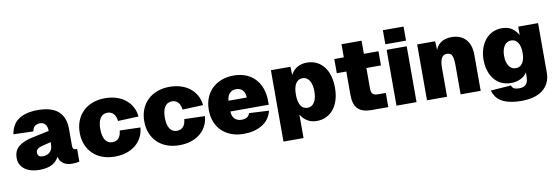

<svg xmlns="http://www.w3.org/2000/svg" viewBox="-61 -1198 5323 1828"><g transform="rotate(-10 2600.5 -284.0)"><path d="M228 12Q185 12 149.5 2Q114 -8 88 -27Q62 -46 47.5 -73.5Q33 -101 33 -136Q33 -208 80 -246.5Q127 -285 216 -304L378 -338Q378 -380 360 -402Q342 -424 310 -424Q243 -424 234 -359L42 -365Q58 -463 126.5 -507.5Q195 -552 310 -552Q572 -552 572 -322V-164Q572 -138 580.5 -130Q589 -122 604 -122H615V0Q606 3 586 5.5Q566 8 547 8Q528 8 508 4.5Q488 1 470 -9Q452 -19 438 -36.5Q424 -54 418 -82Q397 -38 350.5 -13Q304 12 228 12ZM282 -110Q323 -110 350.5 -134.5Q378 -159 378 -212V-230L290 -208Q264 -202 248 -188.5Q232 -175 232 -154Q232 -110 282 -110Z M958 12Q892 12 838 -8Q784 -28 746 -65Q708 -102 687 -154Q666 -206 666 -270Q666 -333 687 -385Q708 -437 746 -474Q784 -511 838 -531.5Q892 -552 958 -552Q1017 -552 1067 -536.5Q1117 -521 1154.5 -491.5Q1192 -462 1215.5 -420Q1239 -378 1244 -325L1045 -317Q1039 -365 1016 -388.5Q993 -412 958 -412Q913 -412 889 -375.5Q865 -339 865 -270Q865 -201 889 -164Q913 -127 958 -127Q994 -127 1017 -150.5Q1040 -174 1045 -225L1244 -219Q1240 -166 1217 -123Q1194 -80 1156.5 -50Q1119 -20 1068.5 -4Q1018 12 958 12Z M1582 12Q1516 12 1462 -8Q1408 -28 1370 -65Q1332 -102 1311 -154Q1290 -206 1290 -270Q1290 -333 1311 -385Q1332 -437 1370 -474Q1408 -511 1462 -531.5Q1516 -552 1582 -552Q1641 -552 1691 -536.5Q1741 -521 1778.5 -491.5Q1816 -462 1839.5 -420Q1863 -378 1868 -325L1669 -317Q1663 -365 1640 -388.5Q1617 -412 1582 -412Q1537 -412 1513 -375.5Q1489 -339 1489 -270Q1489 -201 1513 -164Q1537 -127 1582 -127Q1618 -127 1641 -150.5Q1664 -174 1669 -225L1868 -219Q1864 -166 1841 -123Q1818 -80 1780.5 -50Q1743 -20 1692.5 -4Q1642 12 1582 12Z M2203 12Q2138 12 2084.5 -8Q2031 -28 1993 -65Q1955 -102 1934.5 -154Q1914 -206 1914 -270Q1914 -333 1934.5 -385Q1955 -437 1993 -474Q2031 -511 2084.5 -531.5Q2138 -552 2203 -552Q2268 -552 2320.5 -531Q2373 -510 2409.5 -471Q2446 -432 2465.5 -377Q2485 -322 2485 -254V-220H2114Q2116 -171 2141 -147.5Q2166 -124 2207 -124Q2236 -124 2256.5 -135Q2277 -146 2286 -174L2478 -164Q2455 -76 2382 -32Q2309 12 2203 12ZM2291 -324Q2289 -372 2265.5 -396Q2242 -420 2203 -420Q2165 -420 2141 -394.5Q2117 -369 2114 -324Z M2562 150V-540H2751L2754 -460Q2777 -505 2817 -528.5Q2857 -552 2910 -552Q2964 -552 3006 -531Q3048 -510 3076.5 -472.5Q3105 -435 3119.5 -383.5Q3134 -332 3134 -270Q3134 -208 3119 -156.5Q3104 -105 3075 -67.5Q3046 -30 3004 -9Q2962 12 2908 12Q2859 12 2819 -12Q2779 -36 2756 -78V150ZM2845 -127Q2887 -127 2911 -165.5Q2935 -204 2935 -270Q2935 -336 2911 -374.5Q2887 -413 2845 -413Q2803 -413 2779.5 -377Q2756 -341 2756 -270Q2756 -199 2779 -163Q2802 -127 2845 -127Z M3442 0Q3351 0 3309 -42Q3267 -84 3267 -178V-403H3175V-540H3267V-667H3461V-540H3602V-403H3461V-206Q3461 -165 3477.5 -151Q3494 -137 3528 -137H3602V0Z M3681 0V-540H3875V0ZM3678 -594V-730H3878V-594Z M3976 0V-540H4150L4154 -457Q4177 -510 4217.5 -531Q4258 -552 4310 -552Q4395 -552 4445 -499.5Q4495 -447 4495 -347V0H4301V-280Q4301 -339 4289.5 -371Q4278 -403 4239 -403Q4202 -403 4186 -371Q4170 -339 4170 -280V0Z M4864 162Q4797 162 4749 151Q4701 140 4669 120.5Q4637 101 4618.5 73.5Q4600 46 4590 14L4788 0Q4794 20 4810 30Q4826 40 4864 40Q4905 40 4927 17Q4949 -6 4949 -60V-99Q4930 -64 4888 -43.5Q4846 -23 4794 -23Q4745 -23 4704.5 -41Q4664 -59 4635 -93Q4606 -127 4589.5 -176Q4573 -225 4573 -286Q4573 -345 4589.5 -393.5Q4606 -442 4635 -477.5Q4664 -513 4704.5 -532.5Q4745 -552 4794 -552Q4855 -552 4892.5 -526Q4930 -500 4953 -458V-540H5145V-64Q5145 -5 5123.5 37.5Q5102 80 5064.5 108Q5027 136 4975.5 149Q4924 162 4864 162ZM4863 -154Q4904 -154 4927.5 -188.5Q4951 -223 4951 -288Q4951 -351 4928 -386.5Q4905 -422 4863 -422Q4820 -422 4796 -385Q4772 -348 4772 -288Q4772 -227 4796.5 -190.5Q4821 -154 4863 -154Z"/></g></svg>

Font: Geist Black
Style: Regular
Weight: 400
Designer: Basement.studio, Andrés Briganti, Mateo Zaragoza
Foundry: Basement.studio, Vercel, Andrés Briganti, Guido Ferreyra, Mateo Zaragoza
Version: Version 1.401